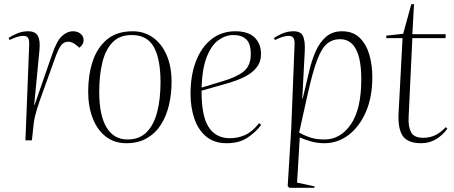

<svg xmlns="http://www.w3.org/2000/svg" viewBox="-20 -673 2178 921"><path d="M120 -458Q121 -482 114.5 -491.5Q108 -501 92 -501Q80 -501 64 -496.5Q48 -492 26 -481L21 -491Q41 -504 64.5 -513.5Q88 -523 115 -523Q150 -523 162 -500Q174 -477 169 -430L144 -170H146L229 -409Q252 -477 277 -500Q302 -523 331 -523Q352 -523 366.5 -511Q381 -499 381 -481Q381 -468 375 -459.5Q369 -451 361 -444L348 -455Q327 -473 307 -473Q289 -473 275.5 -458.5Q262 -444 245 -397Q212 -304 190.5 -245.5Q169 -187 157.5 -150Q146 -113 142 -83L133 0H102Z M586 14Q529 14 488 -17.5Q447 -49 425 -105Q403 -161 403 -234Q403 -313 424.5 -378.5Q446 -444 493 -483.5Q540 -523 617 -523Q671 -523 713 -493.5Q755 -464 779 -409.5Q803 -355 803 -279Q803 -222 790.5 -169Q778 -116 752 -75Q726 -34 684.5 -10Q643 14 586 14ZM591 -4Q649 -4 683.5 -39Q718 -74 734 -136Q750 -198 750 -278Q750 -390 718 -447.5Q686 -505 612 -505Q554 -505 520 -470Q486 -435 471 -373.5Q456 -312 456 -232Q456 -120 491 -62Q526 -4 591 -4Z M1109 -523Q1171 -523 1201.5 -493Q1232 -463 1232 -414Q1232 -376 1210.5 -349Q1189 -322 1152.5 -304Q1116 -286 1070 -273L947 -238Q946 -118 980.5 -64Q1015 -10 1083 -10Q1121 -10 1155 -25Q1189 -40 1223 -82L1233 -74Q1205 -37 1165.5 -11.5Q1126 14 1067 14Q1007 14 968.5 -18.5Q930 -51 912 -105Q894 -159 894 -223Q894 -312 920 -379.5Q946 -447 994.5 -485Q1043 -523 1109 -523ZM1183 -414Q1183 -464 1161 -484.5Q1139 -505 1100 -505Q1062 -505 1028 -480.5Q994 -456 972 -400.5Q950 -345 947 -253L1047 -283Q1115 -303 1149 -330.5Q1183 -358 1183 -414Z M1393 -458Q1394 -482 1387 -491.5Q1380 -501 1365 -501Q1353 -501 1337 -496.5Q1321 -492 1299 -481L1294 -491Q1314 -504 1337.5 -513.5Q1361 -523 1388 -523Q1423 -523 1433.5 -500Q1444 -477 1442 -430L1430 -200H1432L1464 -335Q1476 -386 1495 -428.5Q1514 -471 1544.5 -497Q1575 -523 1620 -523Q1673 -523 1705 -492Q1737 -461 1751.5 -411Q1766 -361 1766 -303Q1766 -207 1735 -136Q1704 -65 1652 -25.5Q1600 14 1536 14Q1502 14 1472 5.5Q1442 -3 1418 -14L1405 203L1489 221L1488 228H1368L1360 220L1377 -56ZM1611 -485Q1575 -485 1549 -463.5Q1523 -442 1501.5 -385.5Q1480 -329 1456 -222L1415 -37Q1446 -20 1473 -12Q1500 -4 1537 -4Q1613 -4 1663 -76.5Q1713 -149 1713 -293Q1713 -485 1611 -485Z M1833 -502 1914 -511 1953 -653H1966L1958 -509H2118L2117 -490H1958L1940 -109Q1938 -65 1952 -38.5Q1966 -12 2010 -12Q2043 -12 2069 -25Q2095 -38 2118 -63L2126 -56Q2104 -25 2072 -5.5Q2040 14 2001 14Q1936 14 1912 -21Q1888 -56 1892 -132L1911 -490H1833Z"/></svg>

Font: Literata 72pt ExtraLight
Style: Italic
Weight: 200
Italic angle: -2°
Designer: Latin by Veronika Burian and Jose Scaglione. Greek by Irene Vlachou. Cyrillic by Vera Evstafieva
Foundry: TypeTogether
Version: Version 3.002